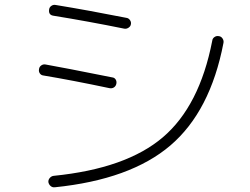

<svg xmlns="http://www.w3.org/2000/svg" viewBox="-20 -757 1040 800"><path d="M891.6 -606.4Q901.4 -605.5 907.2 -596.7Q913.1 -587.9 911.1 -578.1Q856.4 -293 689.9 -150.9Q523.4 -8.8 208 23.4Q198.2 24.4 190.9 18.1Q183.6 11.7 181.6 2Q180.7 -7.8 187.5 -15.6Q194.3 -23.4 204.1 -24.4Q505.9 -54.7 658.7 -185.1Q811.5 -315.4 864.3 -586.9Q865.2 -596.7 873.5 -602.5Q881.8 -608.4 891.6 -606.4ZM161.1 -442.4Q151.4 -443.4 146 -451.2Q140.6 -459 142.6 -468.8Q143.6 -478.5 151.9 -484.4Q160.2 -490.2 169.9 -488.3Q237.3 -476.6 447.3 -434.6Q457 -433.6 461.9 -425.8Q466.8 -418 464.8 -408.2Q462.9 -398.4 455.1 -393.1Q447.3 -387.7 436.5 -389.6Q278.3 -422.9 161.1 -442.4ZM525.4 -656.2Q524.4 -647.5 515.6 -641.6Q506.8 -635.7 497.1 -637.7Q347.7 -668 203.1 -691.4Q181.6 -694.3 184.6 -716.8Q185.5 -726.6 193.8 -732.4Q202.1 -738.3 211.9 -736.3Q348.6 -713.9 506.8 -682.6Q515.6 -681.6 521.5 -673.3Q527.3 -665 525.4 -656.2Z"/></svg>

Font: Rounded Mgen+ 1m light
Style: Regular
Weight: 200
Designer: [Source Han Sans]
Ryoko NISHIZUKA  (kana & ideographs); Paul D. Hunt (Latin, Greek & Cyrillic); Wenlong ZHANG  (bopomofo
Version: Version 1.059.20150602